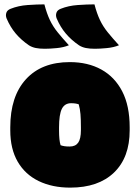

<svg xmlns="http://www.w3.org/2000/svg" viewBox="-20 -846 640 878"><path d="M183 -826Q194 -784 208 -754.5Q222 -725 243.5 -698.5Q265 -672 295 -639Q271 -629 239 -626Q207 -623 185 -623Q161 -623 143.5 -626.5Q126 -630 112 -639Q77 -663 52 -692.5Q27 -722 10 -762Q5 -775 9 -787.5Q13 -800 29 -806Q64 -820 106.5 -823Q149 -826 183 -826ZM412 -826Q423 -784 437 -754.5Q451 -725 472.5 -698.5Q494 -672 524 -639Q500 -629 468 -626Q436 -623 414 -623Q390 -623 372.5 -626.5Q355 -630 341 -639Q306 -663 281 -692.5Q256 -722 239 -762Q234 -775 238 -787.5Q242 -800 258 -806Q293 -820 335.5 -823Q378 -826 412 -826ZM299 -562Q382 -562 443.5 -528Q505 -494 539 -428Q573 -362 573 -264V-250Q573 -126 501.5 -57Q430 12 301 12Q219 12 157 -18Q95 -48 61 -106.5Q27 -165 27 -250V-264Q27 -405 98.5 -483.5Q170 -562 299 -562ZM305 -374Q276 -374 263 -348.5Q250 -323 250 -263V-250Q250 -204 257 -182Q265 -179 274.5 -177.5Q284 -176 299 -176Q325 -176 337.5 -193.5Q350 -211 350 -251V-264Q350 -300 348 -324Q346 -348 340 -369Q326 -374 305 -374Z"/></svg>

Font: Recursive Mn Csl St XBk
Style: Regular
Weight: 1000
Monospace: yes
Version: Version 1.079;hotconv 1.0.112;makeotfexe 2.5.65598; ttfautoh